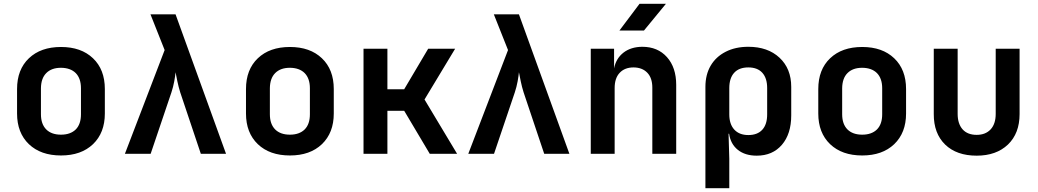

<svg xmlns="http://www.w3.org/2000/svg" viewBox="-20 -805 5432 1005"><path d="M299.3 8.8Q193.4 8.8 131.3 -50.3Q69.3 -109.9 69.3 -210.9V-338.9Q69.3 -440.9 131.3 -500Q193.4 -559.1 299.3 -559.1Q404.8 -559.1 466.8 -500Q528.8 -440.9 528.8 -338.9V-210.9Q528.8 -109.9 466.8 -50.3Q404.8 8.8 299.3 8.8ZM299.3 -100.1Q348.6 -100.1 376.5 -127.4Q403.8 -154.8 403.8 -207V-342.8Q403.8 -394.5 376.5 -422.4Q349.1 -449.7 299.3 -450.2Q249.5 -450.2 222.2 -422.4Q194.8 -395 194.3 -342.8V-207Q194.3 -155.3 222.2 -127.4Q249.5 -100.1 299.3 -100.1Z M633.8 0 841.8 -543 767.6 -730H898.9L1163.1 0H1031.2L923.3 -321.8Q914.6 -349.6 908.4 -379.4Q902.3 -409.2 898.9 -426.8Q897.5 -408.7 892.1 -379.4Q886.7 -350.1 877.4 -321.8L768.6 0Z M1497.6 8.8Q1391.6 8.8 1329.6 -50.3Q1267.6 -109.9 1267.6 -210.9V-338.9Q1267.6 -440.9 1329.6 -500Q1391.6 -559.1 1497.6 -559.1Q1603 -559.1 1665 -500Q1727.1 -440.9 1727.1 -338.9V-210.9Q1727.1 -109.9 1665 -50.3Q1603 8.8 1497.6 8.8ZM1497.6 -100.1Q1546.9 -100.1 1574.7 -127.4Q1602.1 -154.8 1602.1 -207V-342.8Q1602.1 -394.5 1574.7 -422.4Q1547.4 -449.7 1497.6 -450.2Q1447.8 -450.2 1420.4 -422.4Q1393.1 -395 1392.6 -342.8V-207Q1392.6 -155.3 1420.4 -127.4Q1447.8 -100.1 1497.6 -100.1Z M1882.8 0V-549.8H2007.8V-337.9H2095.7L2221.2 -549.8H2362.3L2202.1 -284.2L2372.6 0H2229.5L2095.7 -225.1H2007.8V0Z M2431.2 0 2639.2 -543 2564.9 -730H2696.3L2960.4 0H2828.6L2720.7 -321.8Q2711.9 -349.6 2705.8 -379.4Q2699.7 -409.2 2696.3 -426.8Q2694.8 -408.7 2689.5 -379.4Q2684.1 -350.1 2674.8 -321.8L2565.9 0Z M3222.2 -645 3327.6 -785.2H3465.8L3350.6 -645ZM3072.3 0V-549.8H3194.3V-446.8Q3204.1 -498.5 3243.2 -529.3Q3282.2 -559.6 3341.8 -560.1Q3422.9 -560.1 3471.2 -505.9Q3519.5 -451.7 3519.5 -360.8V0H3394.5V-346.2Q3394.5 -397 3368.2 -424.3Q3341.8 -451.7 3296.4 -452.1Q3250 -452.1 3223.6 -423.8Q3197.3 -396 3197.3 -344.2V0Z M3672.4 180.2V-350.1Q3672.4 -414.1 3699.7 -460.9Q3727.1 -507.8 3778.1 -533.9Q3829.1 -560.1 3897 -560.1Q3999 -560.1 4060.3 -502.9Q4121.6 -445.8 4121.6 -350.1V-201.2Q4121.6 -104 4072.8 -47.1Q4023.9 9.8 3940.9 9.8Q3880.4 9.8 3842.3 -20.5Q3804.2 -50.8 3796.4 -105H3793.5L3797.4 25.9V180.2ZM3897 -98.1Q3944.8 -98.1 3970.2 -126Q3995.6 -153.8 3995.6 -206.1V-344.2Q3995.6 -396 3970.2 -424.1Q3944.8 -452.1 3897 -452.1Q3848.6 -452.1 3823 -424.1Q3797.4 -396 3797.4 -344.2V-206.1Q3797.4 -155.3 3823.5 -126.7Q3849.6 -98.1 3897 -98.1Z M4493.2 8.8Q4387.2 8.8 4325.2 -50.3Q4263.2 -109.9 4263.2 -210.9V-338.9Q4263.2 -440.9 4325.2 -500Q4387.2 -559.1 4493.2 -559.1Q4598.6 -559.1 4660.6 -500Q4722.7 -440.9 4722.7 -338.9V-210.9Q4722.7 -109.9 4660.6 -50.3Q4598.6 8.8 4493.2 8.8ZM4493.2 -100.1Q4542.5 -100.1 4570.3 -127.4Q4597.7 -154.8 4597.7 -207V-342.8Q4597.7 -394.5 4570.3 -422.4Q4543 -449.7 4493.2 -450.2Q4443.4 -450.2 4416 -422.4Q4388.7 -395 4388.2 -342.8V-207Q4388.2 -155.3 4416 -127.4Q4443.4 -100.1 4493.2 -100.1Z M5092.3 9.8Q4987.3 9.8 4927.2 -48.3Q4867.2 -106.9 4867.7 -208V-549.8H4992.7V-209Q4992.7 -157.2 5018.6 -127.9Q5044.4 -99.1 5092.3 -99.1Q5138.7 -99.1 5165.5 -127.9Q5191.9 -156.7 5191.9 -209V-549.8H5316.9V-208Q5316.9 -106.9 5255.9 -48.3Q5194.8 9.8 5092.3 9.8Z"/></svg>

Font: UDEV Gothic 35
Style: Bold
Weight: 700
Version: v2.1.0; ttfautohint (v1.8.4.7-5d5b-dirty) -l 6 -r 45 -G 200 